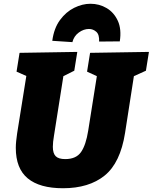

<svg xmlns="http://www.w3.org/2000/svg" viewBox="-20 -986 812 1021"><path d="M459 -705 772 -710 756 -610 692 -581 645 -279Q620 -120 536.5 -52.5Q453 15 315 15Q191 15 127.5 -37.5Q64 -90 64 -200Q64 -217 66 -236Q68 -255 71 -276L120 -582L68 -605L84 -705L391 -710L375 -610L317 -581L267 -264Q261 -230 261 -205Q261 -171 276 -155.5Q291 -140 327 -140Q385 -140 411 -177.5Q437 -215 449 -291L495 -581L443 -605ZM461 -966Q508 -966 547 -943Q586 -920 606.5 -875.5Q627 -831 617 -766L507 -765Q509 -802 492 -817Q475 -832 453 -832Q425 -832 399 -813Q373 -794 365 -762L258 -769Q267 -836 299 -879.5Q331 -923 374.5 -944.5Q418 -966 461 -966Z"/></svg>

Font: Bitter Black
Style: Italic
Weight: 900
Italic angle: -9°
Designer: Sol Matas, and Bitter project Authors
Foundry: Sol Matas
Version: Version 2.001